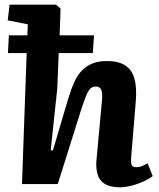

<svg xmlns="http://www.w3.org/2000/svg" viewBox="-20 -787 679 821"><path d="M377 -560H231L225 -410L197 -145L206 -143L272 -366Q284 -406 298 -436.5Q312 -467 331.5 -486.5Q351 -506 376.5 -516Q402 -526 437 -526Q486 -526 515 -507.5Q544 -489 554.5 -452Q565 -415 561 -359L541 -116Q539 -93 542.5 -82.5Q546 -72 563 -72Q576 -72 588 -77Q600 -82 611 -89L633 -34Q620 -24 602 -15Q584 -6 564.5 0.5Q545 7 526.5 10.5Q508 14 493 14Q452 14 428.5 -0.5Q405 -15 397.5 -40.5Q390 -66 392 -97L416 -356Q419 -389 413 -403Q407 -417 391 -417Q378 -417 369 -410.5Q360 -404 351 -383.5Q342 -363 328 -321L227 0H74L94 -560H14L18 -636H97L99 -683L13 -700L21 -767H220L239 -750L235 -636H382Z"/></svg>

Font: Literata
Style: Bold Italic
Weight: 700
Italic angle: -2°
Designer: Latin by Veronika Burian and Jose Scaglione. Greek by Irene Vlachou. Cyrillic by Vera Evstafieva
Foundry: TypeTogether
Version: Version 3.103;gftools[0.9.29]